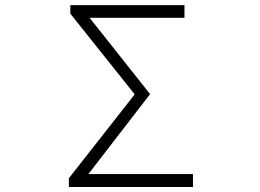

<svg xmlns="http://www.w3.org/2000/svg" viewBox="-20 -749 1040 769"><path d="M255.9 0V-35.2L519.5 -371.1L261.7 -694.3V-728.5H718.8V-677.7H338.9L581.1 -372.1L334 -51.8H752.9V0Z"/></svg>

Font: Gen Shin Gothic Monospace Light
Style: Regular
Weight: 300
Designer: [Source Han Sans]
Ryoko NISHIZUKA  (kana & ideographs); Paul D. Hunt (Latin, Greek & Cyrillic); Wenlong ZHANG  (bopomofo
Version: Version 1.002.20150607